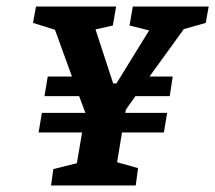

<svg xmlns="http://www.w3.org/2000/svg" viewBox="-20 -567 658 587"><path d="M542 -478 437 -333H508L499 -273H394L365 -232L363 -222H491L481 -162H353L338 -71L402 -53L395 0H136L143 -50L215 -68L231 -162H98L108 -222H241L222 -273H116L126 -333H200L148 -476L81 -497L90 -547H335L325 -489L272 -477L326 -312H336L436 -474L376 -489L386 -547H618L609 -497Z"/></svg>

Font: Grenze SemiBold
Style: Italic
Weight: 600
Italic angle: -10°
Designer: Renata Polastri
Foundry: Omnibus-Type
Version: Version 1.002; ttfautohint (v1.8)